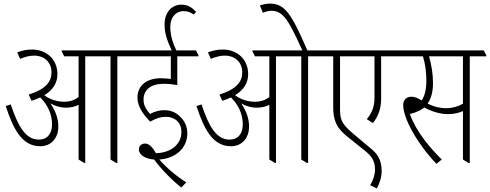

<svg xmlns="http://www.w3.org/2000/svg" viewBox="-20 -903 2730 1070"><path d="M204 -88C264 -88 305 -132 305 -198C305 -243 289 -286 261 -327C287 -312 316 -303 349 -303C375 -303 399 -309 418 -319V-14L449 5H455V-589H596V-14L627 5H634V-589H726V-595L712 -622H324V-616L338 -589H418V-362C397 -346 371 -336 338 -336C296 -336 257 -350 227 -372C279 -404 300 -445 300 -490C300 -527 287 -560 265 -584C239 -611 201 -627 160 -627C131 -627 104 -622 76 -611L92 -575C121 -587 146 -593 170 -593C227 -593 267 -556 267 -500C267 -447 235 -406 140 -376L156 -341C174 -347 190 -353 204 -360C244 -321 270 -269 270 -210C270 -158 244 -125 196 -125C122 -125 80 -201 40 -321L12 -312C54 -183 103 -88 204 -88Z M991 142 1018 113C962 79 902 26 868 -14C958 -20 1024 -77 1024 -160C1024 -194 1011 -226 987 -250C965 -274 934 -289 896 -289C869 -289 843 -282 816 -268C792 -296 780 -317 780 -348C780 -402 820 -436 892 -436C919 -436 944 -433 968 -429V-589H1086V-595L1072 -622H963C944 -660 929 -704 929 -754C929 -807 960 -841 1003 -841C1027 -841 1042 -834 1060 -822L1073 -837C1052 -859 1029 -877 992 -877C935 -877 897 -833 897 -766C897 -715 915 -668 937 -622H681V-616L695 -589H932V-463C913 -465 894 -467 877 -467C794 -467 746 -424 746 -359C746 -311 777 -266 817 -225C850 -244 876 -252 904 -252C957 -252 991 -218 991 -168C991 -99 934 -52 849 -49C832 -79 813 -103 789 -103C768 -103 754 -90 754 -70C754 -39 792 -17 839 -14C877 38 938 102 991 142Z M1267 -88C1327 -88 1368 -132 1368 -198C1368 -243 1352 -286 1324 -327C1350 -312 1379 -303 1412 -303C1438 -303 1462 -309 1481 -319V-14L1512 5H1518V-589H1659V-14L1690 5H1697V-589H1789V-595L1775 -622H1693C1603 -829 1567 -883 1483 -883C1465 -883 1445 -878 1428 -873L1445 -832C1460 -838 1478 -843 1494 -843C1540 -843 1570 -811 1600 -755C1619 -721 1644 -670 1665 -622H1387V-616L1401 -589H1481V-362C1460 -346 1434 -336 1401 -336C1359 -336 1320 -350 1290 -372C1342 -404 1363 -445 1363 -490C1363 -527 1350 -560 1328 -584C1302 -611 1264 -627 1223 -627C1194 -627 1167 -622 1139 -611L1155 -575C1184 -587 1209 -593 1233 -593C1290 -593 1330 -556 1330 -500C1330 -447 1298 -406 1203 -376L1219 -341C1237 -347 1253 -353 1267 -360C1307 -321 1333 -269 1333 -210C1333 -158 1307 -125 1259 -125C1185 -125 1143 -201 1103 -321L1075 -312C1117 -183 1166 -88 1267 -88Z M2080 147C2096 117 2107 85 2107 50C2107 -18 2078 -51 2041 -80L1946 -160C1875 -219 1875 -248 1875 -304V-589H2067V-360C2067 -309 2053 -273 2024 -239L2058 -217C2088 -254 2104 -298 2104 -353V-589H2197V-595L2183 -622H1744V-616L1758 -589H1837V-302C1837 -208 1878 -173 1919 -139L2015 -62C2048 -35 2070 -9 2070 42C2070 70 2059 103 2043 129Z M2412 10 2442 -14C2377 -78 2299 -169 2264 -268C2277 -271 2290 -274 2302 -280C2319 -286 2332 -294 2344 -304C2385 -282 2432 -267 2477 -267C2508 -267 2536 -273 2560 -284V-14L2591 5H2598V-589H2690V-595L2676 -622H2151V-616L2165 -589H2337C2351 -544 2356 -498 2356 -451C2356 -403 2346 -367 2330 -343C2307 -358 2290 -364 2272 -364C2246 -364 2227 -347 2227 -318C2227 -243 2304 -104 2412 10ZM2393 -440C2393 -490 2385 -540 2371 -589H2560V-325C2532 -309 2500 -300 2466 -300C2434 -300 2400 -307 2363 -326C2384 -355 2393 -394 2393 -440Z"/></svg>

Font: Noto Serif Devanagari ExtraCondensed ExtraLight
Style: Regular
Weight: 200
Width: 2
Designer: Universal Thirst, Indian Type Foundry and the Monotype Design Team
Foundry: Monotype Imaging Inc.
Version: Version 2.004